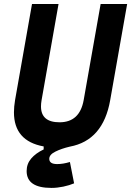

<svg xmlns="http://www.w3.org/2000/svg" viewBox="-20 -713 643 940"><path d="M231.9 207Q110.4 207 110.4 124.5Q110.4 89.4 132.6 63.2Q154.8 37.1 193.8 18.6V3.9Q48.3 -22.5 48.3 -163.1Q48.3 -190.4 53.7 -222.7L136.7 -693.4H266.6L183.6 -222.7Q180.7 -206.1 180.7 -191.9Q180.7 -114.3 271.5 -114.3Q370.1 -114.3 389.6 -222.7L472.7 -693.4H602.5L519.5 -222.7Q484.9 -25.4 321.8 4.9Q281.7 14.2 251.5 29.1Q221.2 43.9 221.2 64.5Q221.2 90.3 259.8 90.3Q288.6 90.3 322.3 80.1L342.8 184.6Q320.3 194.3 290 200.7Q259.8 207 231.9 207Z"/></svg>

Font: CaskaydiaCove NFP
Style: Bold Italic
Weight: 700
Italic angle: -10°
Designer: Aaron Bell
Foundry: Saja Typeworks
Version: Version 2111.001; VTT 6.35;Nerd Fonts 3.1.1